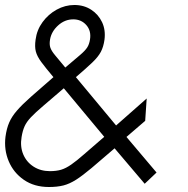

<svg xmlns="http://www.w3.org/2000/svg" viewBox="-27 -736 754 769"><path d="M169 13Q110 13 68.5 -15.8Q27 -44.5 7.8 -90.5Q-11.5 -136.5 -5 -188.5Q-0.5 -221.5 9.8 -245.2Q20 -269 40.8 -293Q61.5 -317 96.8 -348.2Q132 -379.5 187 -427Q155 -465 138.2 -487.8Q121.5 -510.5 116.5 -529.8Q111.5 -549 115.5 -577Q120.5 -616 143.5 -647.5Q166.5 -679 200.2 -697.5Q234 -716 271 -716Q309 -716 338 -697.2Q367 -678.5 381.8 -647.2Q396.5 -616 391.5 -577Q387.5 -548.5 377 -528.5Q366.5 -508.5 343 -486Q319.5 -463.5 277 -427L438 -233.5L560.5 -341.5L554.5 -252L479.5 -187.5L600 -45L552.5 0L432 -142Q376 -93.5 340 -63.2Q304 -33 277.8 -16.2Q251.5 0.5 226.8 6.8Q202 13 169 13ZM234.5 -465.5Q273.5 -498.5 293.8 -515.8Q314 -533 322.2 -545.8Q330.5 -558.5 333.5 -578Q339 -612.5 318.8 -635.5Q298.5 -658.5 266.5 -658.5Q232.5 -658.5 205.8 -634.2Q179 -610 173.5 -578Q170 -558 174.8 -544.8Q179.5 -531.5 193.8 -514.5Q208 -497.5 234.5 -465.5ZM173 -50.5Q198.5 -50.5 217.8 -56.2Q237 -62 258.2 -76.8Q279.5 -91.5 310.2 -118.5Q341 -145.5 390.5 -188L228.5 -382.5Q177.5 -338.5 146 -311.8Q114.5 -285 97 -266.5Q79.5 -248 71.5 -230.2Q63.5 -212.5 59.5 -187.5Q53 -149 66 -118Q79 -87 107.2 -68.8Q135.5 -50.5 173 -50.5Z"/></svg>

Font: Urbanist Light
Style: Italic
Weight: 300
Italic angle: -8°
Designer: Corey Hu
Foundry: Corey Hu
Version: Version 1.330; ttfautohint (v1.8.4.7-5d5b)